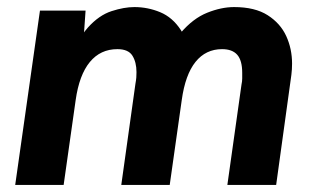

<svg xmlns="http://www.w3.org/2000/svg" viewBox="-20 -523 887 543"><path d="M23 0 93 -493H222L213 -364L178 -342Q197 -410 228.5 -445Q260 -480 295.5 -491.5Q331 -503 360 -503Q398 -503 433 -488.5Q468 -474 491.5 -438Q515 -402 517 -338L430 -313Q456 -389 491 -430Q526 -471 566 -487Q606 -503 642 -503Q701 -503 737 -480Q773 -457 789.5 -421Q806 -385 806 -343Q806 -335 805.5 -327Q805 -319 804 -311L761 0H623L663 -284Q665 -293 665 -301Q665 -309 665 -317Q665 -352 651 -368Q637 -384 608 -384Q562 -384 533 -348Q504 -312 494 -240L460 0H323L363 -286Q365 -297 365.5 -304Q366 -311 366 -319Q366 -347 354.5 -365.5Q343 -384 312 -384Q264 -384 234 -347.5Q204 -311 194 -240L160 0Z"/></svg>

Font: Hanken Grotesk ExtraBold
Style: Italic
Weight: 800
Italic angle: -8°
Designer: Alfredo Marco Pradil
Foundry: Hanken Design Co.
Version: Version 3.013